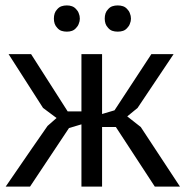

<svg xmlns="http://www.w3.org/2000/svg" viewBox="-20 -688 684 708"><path d="M280.3 -229.5Q280.3 -171.9 280.3 0Q298.8 0 356.4 0Q356.4 -54.7 356.4 -219.7Q369.1 -219.7 407.2 -219.7Q443.4 -165 550.8 0Q574.2 0 643.6 0Q607.4 -54.7 499 -219.7Q486.3 -229.5 449.2 -258.8Q459 -266.6 487.3 -290Q520.5 -339.8 620.1 -488.3Q599.6 -488.3 538.1 -488.3Q503.9 -436.5 402.3 -281.2Q390.6 -277.3 356.4 -267.6Q356.4 -322.3 356.4 -488.3Q336.9 -488.3 280.3 -488.3Q280.3 -435.5 280.3 -277.3Q267.6 -277.3 229.5 -277.3Q196.3 -330.1 94.7 -488.3Q74.2 -488.3 11.7 -488.3Q43.9 -438.5 138.7 -290Q151.4 -281.2 188.5 -252.9Q180.7 -246.1 155.3 -223.6Q116.2 -168 1 0Q23.4 0 90.8 0Q127 -53.7 234.4 -215.8Q246.1 -218.8 280.3 -229.5ZM191.4 -585Q198.2 -577.1 207 -574.2Q215.8 -571.3 226.6 -571.3Q237.3 -571.3 245.1 -574.2Q253.9 -577.1 260.7 -585Q267.6 -591.8 270.5 -600.6Q274.4 -609.4 274.4 -619.1Q274.4 -629.9 270.5 -638.7Q267.6 -647.5 260.7 -654.3Q253.9 -662.1 245.1 -665Q237.3 -668 226.6 -668Q215.8 -668 207 -665Q198.2 -662.1 191.4 -654.3Q184.6 -647.5 181.6 -638.7Q178.7 -629.9 178.7 -619.1Q178.7 -609.4 181.6 -600.6Q184.6 -591.8 191.4 -585ZM378.9 -585Q385.7 -577.1 394.5 -574.2Q403.3 -571.3 414.1 -571.3Q424.8 -571.3 433.6 -574.2Q442.4 -577.1 449.2 -585Q456.1 -591.8 459 -600.6Q462.9 -609.4 462.9 -619.1Q462.9 -629.9 459 -638.7Q456.1 -647.5 449.2 -654.3Q442.4 -662.1 433.6 -665Q424.8 -668 414.1 -668Q403.3 -668 394.5 -665Q385.7 -662.1 378.9 -654.3Q372.1 -647.5 369.1 -638.7Q366.2 -629.9 366.2 -619.1Q366.2 -609.4 369.1 -600.6Q372.1 -591.8 378.9 -585Z"/></svg>

Font: Aptus Gothic JP
Style: Medium
Weight: 400
Designer: Fuminori Ogawa / Motoya
Version: Version 1